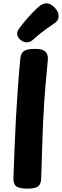

<svg xmlns="http://www.w3.org/2000/svg" viewBox="-20 -1113 369 1143"><path d="M101 -765Q104 -796 122.5 -809Q141 -822 188 -822Q223 -822 239.5 -813Q256 -804 261 -789.5Q266 -775 265 -759Q263 -731 257 -672Q251 -613 243.5 -508Q236 -403 231 -236Q230 -183 228 -135Q226 -87 225 -49Q224 -15 205.5 -2.5Q187 10 143 10Q98 10 78.5 -2.5Q59 -15 60 -53Q63 -139 66.5 -229.5Q70 -320 75 -411Q80 -502 86.5 -591.5Q93 -681 101 -765ZM139 -861Q120 -861 101 -876.5Q82 -892 82 -912Q82 -921 85 -928Q88 -935 93 -941Q108 -963 130.5 -989.5Q153 -1016 175.5 -1039.5Q198 -1063 213 -1075Q223 -1083 234 -1088Q245 -1093 256 -1093Q273 -1093 290 -1081Q307 -1069 318 -1052Q329 -1035 329 -1016Q329 -993 310 -979Q295 -968 255.5 -940.5Q216 -913 177 -877Q160 -861 139 -861Z"/></svg>

Font: Playpen Sans
Style: Bold
Weight: 700
Designer: Laura Meseguer, Veronika Burian, José Scaglione
Foundry: TypeTogether
Version: Version 1.001